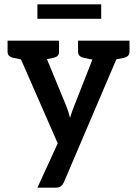

<svg xmlns="http://www.w3.org/2000/svg" viewBox="-20 -699 634 888"><path d="M153 169 247 -36 39 -511H138Q152 -511 160 -504.5Q168 -498 171 -489L288 -205Q292 -194 296.5 -180.5Q301 -167 304 -154Q306 -161 309 -170Q312 -179 315.5 -189Q319 -199 322 -206L433 -489Q436 -499 445.5 -505Q455 -511 464 -511H555L275 145Q270 156 261.5 162.5Q253 169 237 169ZM124 -482V-511H198V-482ZM412 -482V-511H487V-482ZM115 -511 103 -419 39 -432Q28 -435 21.5 -441.5Q15 -448 15 -460V-511ZM253 -511V-460Q253 -448 247 -441.5Q241 -435 229 -432L165 -419L153 -511ZM441 -511 429 -419 365 -432Q354 -435 347.5 -441.5Q341 -448 341 -460V-511ZM579 -511V-460Q579 -448 572.5 -441.5Q566 -435 555 -432L491 -419L479 -511ZM153 -612V-679H448V-612Z"/></svg>

Font: Aleo SemiBold
Style: Regular
Weight: 600
Designer: Alessio Laiso
Foundry: Alessio Laiso
Version: Version 2.001;gftools[0.9.29]